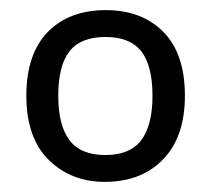

<svg xmlns="http://www.w3.org/2000/svg" viewBox="-20 -742 416 379"><path d="M345 -553Q345 -472 302 -427.5Q259 -383 187 -383Q120 -383 76 -426.5Q32 -470 32 -553Q32 -635 74 -678.5Q116 -722 189 -722Q260 -722 302.5 -679Q345 -636 345 -553ZM95 -553Q95 -495 117 -465.5Q139 -436 188 -436Q237 -436 259 -465.5Q281 -495 281 -553Q281 -612 259 -640.5Q237 -669 188 -669Q139 -669 117 -640.5Q95 -612 95 -553Z"/></svg>

Font: TSCustom
Style: Regular
Weight: 400
Designer: Monotype Design Team
Foundry: Monotype Imaging Inc.
Version: Version 2.004; ttfautohint (v1.8.3) -l 8 -r 50 -G 200 -x 14 